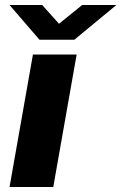

<svg xmlns="http://www.w3.org/2000/svg" viewBox="-20 -744 483 764"><path d="M18 0 111 -527H285L192 0ZM443 -724 276 -586H137L18 -724H148L234 -628H188L307 -724Z"/></svg>

Font: Archivo SemiExpanded ExtraBold
Style: Italic
Weight: 800
Width: 6
Italic angle: -10°
Designer: Hector Gatti
Foundry: Omnibus-Type
Version: Version 2.001